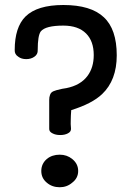

<svg xmlns="http://www.w3.org/2000/svg" viewBox="-20 -746 540 783"><path d="M40 -542Q39.1 -524.4 54.7 -514.6Q67.4 -504.9 86.9 -504.9Q106.4 -504.9 120.1 -514.6Q134.8 -524.4 133.8 -542Q133.8 -601.6 146.5 -618.2Q166 -641.6 238.3 -641.6Q298.8 -641.6 331.1 -609.4Q362.3 -578.1 362.3 -521.5Q362.3 -470.7 336.9 -436.5Q308.6 -398.4 251 -386.7L233.4 -383.8Q206.1 -377.9 198.2 -374Q186.5 -369.1 183.6 -357.4Q180.7 -350.6 180.7 -337.9Q180.7 -329.1 180.7 -305.7V-221.7Q179.7 -209 194.3 -202.1Q207 -195.3 225.6 -195.3Q244.1 -195.3 256.8 -202.1Q270.5 -209 269.5 -221.7Q267.6 -240.2 268.6 -258.8Q268.6 -272.5 270.5 -296.9Q355.5 -323.2 396.5 -362.3Q456.1 -418.9 456.1 -520.5Q456.1 -627 403.3 -675.8Q350.6 -725.6 238.3 -725.6Q131.8 -725.6 84 -678.7Q40 -634.8 40 -542ZM298.8 -48.8Q298.8 -78.1 274.4 -97.7Q252.9 -115.2 223.6 -115.2Q192.4 -115.2 170.9 -97.7Q148.4 -78.1 148.4 -48.8Q148.4 -19.5 170.9 -1Q192.4 17.6 223.6 17.6Q252.9 17.6 274.4 -1Q298.8 -19.5 298.8 -48.8Z"/></svg>

Font: GungsuhChe
Style: Regular
Weight: 400
Monospace: yes
Version: Version 2.21